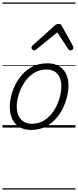

<svg xmlns="http://www.w3.org/2000/svg" viewBox="-20 -1030 629 1550"><path d="M231 19Q175 19 136.5 -4.5Q98 -28 78.5 -70.5Q59 -113 59 -168Q59 -222 78 -283Q97 -344 135 -398Q173 -452 229.5 -485.5Q286 -519 362 -519Q417 -519 455 -497Q493 -475 513 -434Q533 -393 533 -340Q533 -298 521.5 -250Q510 -202 486.5 -154Q463 -106 426.5 -67Q390 -28 341.5 -4.5Q293 19 231 19ZM237 -31Q296 -31 341 -61Q386 -91 415.5 -137.5Q445 -184 460 -236.5Q475 -289 475 -333Q475 -376 461.5 -406Q448 -436 421 -452.5Q394 -469 355 -469Q297 -469 252.5 -440Q208 -411 177.5 -365Q147 -319 131 -267Q115 -215 115 -171Q115 -128 129.5 -96.5Q144 -65 171 -48Q198 -31 237 -31ZM256 -623Q247 -623 240.5 -630Q234 -637 234 -645Q234 -650 236 -654Q238 -658 242 -662L423 -825Q431 -832 438.5 -834.5Q446 -837 454 -837Q461 -837 467 -834Q473 -831 478 -823L568 -660Q570 -655 571.5 -651Q573 -647 573 -644Q573 -635 564 -629Q555 -623 548 -623Q542 -623 538 -626Q534 -629 531 -634L442 -769L277 -634Q270 -629 265.5 -626Q261 -623 256 -623ZM0 490H589V500H0ZM0 -20H589V0H0ZM0 -505H589V-500H0ZM0 -1010H589V-1000H0Z"/></svg>

Font: Playwrite AU TAS Guides
Style: Regular
Weight: 400
Designer: Veronika Burian, José Scaglione
Foundry: TypeTogether
Version: Version 1.003